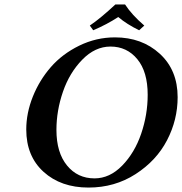

<svg xmlns="http://www.w3.org/2000/svg" viewBox="-20 -825 813 857"><path d="M473.1 -617.2Q404.3 -617.2 347.2 -558.6Q290 -500 261 -415.5Q231.9 -331.1 231.9 -245.1Q231.9 -144 279.1 -86.4Q326.2 -28.8 401.9 -28.8Q469.7 -28.8 525.4 -85.9Q581.1 -143.1 610.1 -228Q639.2 -313 639.2 -401.9Q639.2 -504.9 592.8 -561Q546.4 -617.2 473.1 -617.2ZM375 12.2Q252 12.2 174.6 -57.9Q97.2 -127.9 97.2 -247.1Q97.2 -320.3 126.5 -393.6Q155.8 -466.8 206.8 -525.4Q257.8 -584 333.5 -621.1Q409.2 -658.2 493.2 -658.2Q613.3 -658.2 693.1 -585.2Q772.9 -512.2 772.9 -391.1Q772.9 -290 725.6 -199Q678.2 -107.9 585.2 -47.9Q492.2 12.2 375 12.2ZM538.1 -805.2Q567.9 -759.3 624 -710.9L601.1 -689.9Q545.9 -716.8 507.8 -749Q457 -715.8 396 -689.9L380.9 -710.9Q429.7 -744.1 495.1 -805.2Z"/></svg>

Font: Linux Libertine O
Style: Semibold Italic
Weight: 600
Italic angle: -11.5°
Designer: Philipp H. Poll
Foundry: Philipp H. Poll
Version: Version 5.1.2